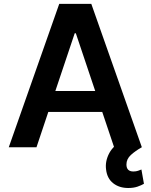

<svg xmlns="http://www.w3.org/2000/svg" viewBox="-20 -747 764 974"><path d="M165.1 0H24.5L280.5 -727.3H443.2L699.6 0H558.9L498.6 -179.3H225.1ZM260.7 -285.2H463.1L364.7 -578.1H359ZM630.7 206.7Q584.9 206.7 554.2 182.5Q523.4 158.4 518.1 112.9Q512.4 71 534.6 29.3Q556.8 -12.4 611.5 -37.3L699.2 0Q666.5 18.5 644 39.1Q621.4 59.7 621.4 87.4Q621.4 122.9 656.6 122.9Q670.1 122.9 680.4 119.3Q690.7 115.8 697.4 112.9L710.2 185.4Q697.4 192.8 677.6 199.8Q657.7 206.7 630.7 206.7Z"/></svg>

Font: Inter UI Semi Bold
Style: Regular
Weight: 600
Designer: Rasmus Andersson
Foundry: rsms
Version: 3.2;8d6f07862